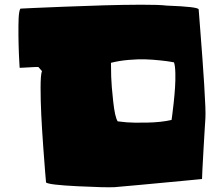

<svg xmlns="http://www.w3.org/2000/svg" viewBox="-20 -774 930 806"><path d="M474.1 -264.6Q488.3 -262.7 512.2 -260.5Q536.1 -258.3 596.2 -259.3Q656.2 -260.3 700.2 -270.5Q701.2 -278.3 703.1 -291.7Q705.1 -305.2 709 -341.1Q712.9 -377 714.8 -406.7Q716.8 -436.5 716.1 -467.5Q715.3 -498.5 710.4 -512.2Q704.6 -513.2 694.1 -515.1Q683.6 -517.1 652.1 -520.5Q620.6 -523.9 590.3 -524.9Q560.1 -525.9 519.8 -522.5Q479.5 -519 445.8 -510.3Q445.8 -486.8 446.8 -451.4Q447.8 -416 455.1 -348.9Q462.4 -281.7 474.1 -264.6ZM62.5 -489.3Q62.5 -492.2 62 -497.3Q61.5 -502.4 60.8 -518.3Q60.1 -534.2 59.3 -549.6Q58.6 -564.9 58.1 -586.4Q57.6 -607.9 57.4 -626.5Q57.1 -645 57.4 -664.8Q57.6 -684.6 58.3 -699Q59.1 -713.4 61 -724.1Q63 -734.9 65.9 -737.8Q86.4 -738.8 121.1 -740.5Q155.8 -742.2 248.5 -745.8Q341.3 -749.5 418 -751.7Q494.6 -753.9 571.8 -754.2Q648.9 -754.4 679.7 -750.5Q814 -745.6 814 -734.4Q814 -732.9 822 -631.3Q830.1 -529.8 837.2 -418.9Q844.2 -308.1 842.3 -278.3Q841.3 -262.2 839.6 -235.6Q837.9 -209 834.7 -153.1Q831.5 -97.2 829.6 -59.8Q827.6 -22.5 828.1 -22.5Q829.1 -22.5 744.1 -14.4Q659.2 -6.3 567.1 2.2Q475.1 10.7 460.9 11.7Q423.8 13.7 305.2 7.8Q186.5 2 173.3 -7.8Q171.9 -24.9 169.4 -53.2Q167 -81.5 161.6 -156.5Q156.2 -231.4 153.3 -291Q150.4 -350.6 150.4 -406Q150.4 -461.4 156.2 -475.6L141.1 -492.7Q142.1 -493.2 122.3 -492.4Q102.5 -491.7 82.5 -490.2Z"/></svg>

Font: Noot
Style: Regular
Weight: 400
Designer: Amos Jerbi
Foundry: Amos Jerbi
Version: Version 1.000;PS 001.001;hotconv 1.0.56